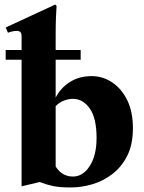

<svg xmlns="http://www.w3.org/2000/svg" viewBox="-20 -810 635 845"><path d="M384 -475Q432 -475 473.5 -447.5Q515 -420 540 -369Q565 -318 565 -246Q565 -174 540 -124.5Q515 -75 474.5 -44Q434 -13 386 1Q338 15 292 15Q240 15 209.5 8Q179 1 155 -9L75 10V-649Q75 -664 69.5 -669Q64 -674 53 -674Q45 -674 35.5 -672Q26 -670 15 -666L5 -689L223 -790L229 -784Q228 -769 226.5 -737.5Q225 -706 225 -658V-380Q245 -421 286 -448Q327 -475 384 -475ZM301 -33Q345 -33 375 -79.5Q405 -126 405 -203Q405 -290 375 -332.5Q345 -375 301 -375Q282 -375 262 -367.5Q242 -360 225 -343V-77Q253 -33 301 -33ZM335 -547H5V-590H335Z"/></svg>

Font: Bona Nova SC
Style: Bold
Weight: 700
Designer: Mateusz Machalski
Foundry: Capitalics
Version: Version 4.001; ttfautohint (v1.8.4.7-5d5b)